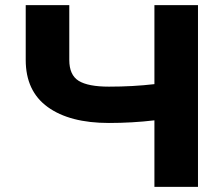

<svg xmlns="http://www.w3.org/2000/svg" viewBox="-20 -731 876 751"><path d="M80.6 -710.9H251V-496.6Q251 -437.5 287.8 -414.8Q324.7 -392.1 406.2 -392.1Q500 -392.1 584 -401.9V-710.9H754.4V0H584V-260.3Q497.1 -250 406.2 -250Q252.9 -250 166.7 -312.3Q80.6 -374.5 80.6 -496.6Z"/></svg>

Font: Bert Sans Black
Style: Regular
Weight: 900
Designer: Christian Robertson, Adam Twardoch, & Cristiano Sobral
Foundry: Google
Version: Version 12.135;January 10, 2020;FontCreator 12.0.0.2547 64-b